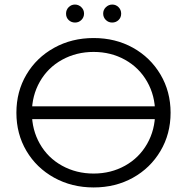

<svg xmlns="http://www.w3.org/2000/svg" viewBox="-20 -817 822 843"><path d="M391 6Q295 6 217.5 -37Q140 -80 96 -154.5Q52 -229 52 -322Q52 -415 96 -489.5Q140 -564 217.5 -607Q295 -650 391 -650Q487 -650 563.5 -607.5Q640 -565 684.5 -490Q729 -415 729 -322Q729 -229 684.5 -154Q640 -79 563.5 -36.5Q487 6 391 6ZM391 -55Q467 -55 529 -89.5Q591 -124 626 -185.5Q661 -247 661 -322Q661 -397 626 -458.5Q591 -520 529 -554.5Q467 -589 391 -589Q315 -589 252.5 -554.5Q190 -520 155 -458.5Q120 -397 120 -322Q120 -247 155 -185.5Q190 -124 252.5 -89.5Q315 -55 391 -55ZM75 -350H711V-294H75ZM270 -757Q270 -774 281.5 -785.5Q293 -797 309 -797Q325 -797 337 -785.5Q349 -774 349 -757.5Q349 -741 337.5 -729.5Q326 -718 309.5 -718Q293 -718 281.5 -729Q270 -740 270 -757ZM473 -797Q489 -797 500.5 -785.5Q512 -774 512 -757Q512 -740 500.5 -729Q489 -718 472.5 -718Q456 -718 444.5 -729.5Q433 -741 433 -757.5Q433 -774 445 -785.5Q457 -797 473 -797Z"/></svg>

Font: Montserrat Ace
Style: Regular
Weight: 400
Designer: Julieta Ulanovsky
Foundry: Julieta Ulanovsky
Version: Version 1